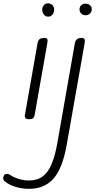

<svg xmlns="http://www.w3.org/2000/svg" viewBox="-107 -734 630 1182"><path d="M71.5 0Q53 0 48.8 -8.5Q44.5 -17 46 -24L124 -467Q126 -479 130.8 -486.5Q135.5 -494 144 -497.2Q152.5 -500.5 166 -500.5Q180.5 -500.5 184 -493.8Q187.5 -487 184.5 -470L106.5 -27Q105.5 -21.5 100.5 -10.8Q95.5 0 71.5 0ZM153 -673.5Q153 -690.5 162.8 -702Q172.5 -713.5 189.5 -713.5Q204.5 -713.5 215.5 -702.8Q226.5 -692 226.5 -673.5Q226.5 -656.5 216 -644Q205.5 -631.5 189.5 -631.5Q174 -631.5 163.5 -644Q153 -656.5 153 -673.5ZM72 428.5Q27 428.5 -12.8 416Q-52.5 403.5 -77.5 382.5Q-86.5 375.5 -87.2 364.5Q-88 353.5 -80.5 343Q-73.5 336 -63.5 336Q-53.5 336 -43.5 343.5Q-21.5 358.5 9.2 367.8Q40 377 73 377Q122 377 155 352.8Q188 328.5 209.5 278.8Q231 229 245 152L353.5 -465.5Q355.5 -477.5 360.2 -485.2Q365 -493 373.8 -496.8Q382.5 -500.5 395.5 -500.5Q410 -500.5 413.5 -492.8Q417 -485 414 -468L304 156Q278 303.5 222 366Q166 428.5 72 428.5ZM382.5 -676.5Q382.5 -691 392.5 -701.2Q402.5 -711.5 419.5 -711.5Q435.5 -711.5 446.8 -702Q458 -692.5 458 -676.5Q458 -662 447 -651Q436 -640 419.5 -640Q404 -640 393.2 -650.8Q382.5 -661.5 382.5 -676.5Z"/></svg>

Font: Edu VIC WA NT Hand Pre
Style: Regular
Weight: 400
Designer: Tina and Corey Anderson, Eben Sorkin, Mirko Velimirovic
Foundry: Google for Education
Version: Version 1.000